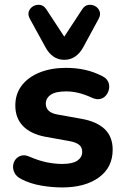

<svg xmlns="http://www.w3.org/2000/svg" viewBox="-20 -791 531 821"><path d="M245.8 10.5Q202 10.5 155.1 2.4Q108.2 -5.8 70.5 -25.5Q51 -35.5 42.9 -50.5Q34.8 -65.5 35.9 -81.1Q37 -96.8 46.2 -108.9Q55.5 -121 70.6 -125.4Q85.8 -129.8 104.2 -121.8Q144.8 -104.2 179.2 -97.1Q213.8 -90 246.5 -90Q290.2 -90 310.9 -104.2Q331.5 -118.5 331.5 -141.5Q331.5 -161.5 317.9 -172.1Q304.2 -182.8 278 -187.5L173.8 -206.2Q111.8 -217.8 78.6 -251.8Q45.5 -285.8 45.5 -340Q45.5 -389.5 73.1 -425.5Q100.8 -461.5 149.6 -481.1Q198.5 -500.8 261.8 -500.8Q306.2 -500.8 344.1 -492.2Q382 -483.8 417.8 -465.2Q435.2 -456.8 442.1 -442.2Q449 -427.8 446.4 -412.1Q443.8 -396.5 434.1 -384.1Q424.5 -371.8 409.2 -368Q394 -364.2 374.5 -372.5Q342.8 -387.2 315.4 -393.8Q288 -400.2 263.5 -400.2Q217.5 -400.2 196.6 -385.6Q175.8 -371 175.8 -347.2Q175.8 -329.8 187.9 -317.8Q200 -305.8 225 -301.5L329.2 -282.8Q394 -271.2 427.9 -238.8Q461.8 -206.2 461.8 -151Q461.8 -75 402.8 -32.2Q343.8 10.5 245.8 10.5ZM254.8 -535.2Q228.2 -535.2 208.1 -549.5Q188 -563.8 174.5 -588.8L108 -710Q98 -728 103.5 -742.6Q109 -757.2 122.5 -764.8Q136 -772.2 151.5 -770Q167 -767.8 177.5 -752L254.8 -634.2L332 -752Q342.5 -767.8 358 -770Q373.5 -772.2 387 -764.8Q400.5 -757.2 406 -742.6Q411.5 -728 401.5 -710L335.8 -588.8Q322.2 -563.8 301.9 -549.5Q281.5 -535.2 254.8 -535.2Z"/></svg>

Font: Nunito ExtraLight
Style: Regular
Weight: 200
Designer: Vernon Adams
Foundry: Vernon Adams
Version: Version 3.602;April 4, 2023;FontCreator 14.0.0.2856 64-bit